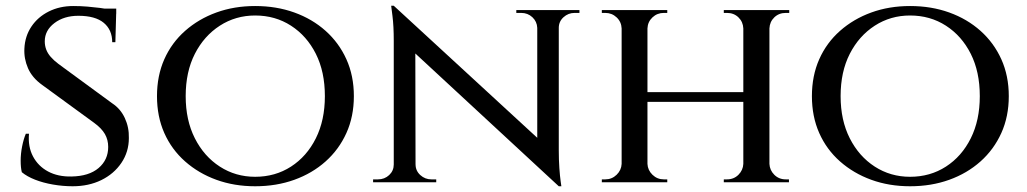

<svg xmlns="http://www.w3.org/2000/svg" viewBox="-20 -635 3579 669"><path d="M235 -614Q261 -614 284.5 -612Q308 -610 327.5 -607.5Q347 -605 362 -601.5Q377 -598 385 -595L382 -488H371Q371 -531 341.5 -555.5Q312 -580 253 -580Q203 -580 169.5 -554.5Q136 -529 136 -491Q136 -476 141 -462.5Q146 -449 157 -436.5Q168 -424 184 -412L371 -275Q400 -256 415 -223.5Q430 -191 429 -154Q429 -106 403 -67.5Q377 -29 333 -7.5Q289 14 233 14Q199 14 164.5 8Q130 2 102 -9Q74 -20 56 -35Q52 -51 52 -75Q52 -99 57 -124.5Q62 -150 70 -169H81Q77 -124 95 -90Q113 -56 147.5 -37.5Q182 -19 229 -20Q290 -21 323.5 -49.5Q357 -78 357 -123Q357 -148 345.5 -168Q334 -188 308 -207L127 -339Q92 -364 77.5 -397.5Q63 -431 65 -466Q67 -509 89.5 -542.5Q112 -576 150 -595Q188 -614 235 -614ZM385 -605V-587H302V-605Z M869 -614Q943 -614 1005.5 -591.5Q1068 -569 1114.5 -527.5Q1161 -486 1187 -428.5Q1213 -371 1213 -300Q1213 -229 1187 -171.5Q1161 -114 1114.5 -72.5Q1068 -31 1005.5 -8.5Q943 14 869 14Q796 14 734 -8.5Q672 -31 625 -72.5Q578 -114 552.5 -171.5Q527 -229 527 -300Q527 -371 552.5 -428.5Q578 -486 625 -527.5Q672 -569 734 -591.5Q796 -614 869 -614ZM869 -19Q939 -19 994 -54.5Q1049 -90 1080.5 -153Q1112 -216 1112 -300Q1112 -385 1080.5 -447.5Q1049 -510 994 -545.5Q939 -581 869 -581Q801 -581 746 -545.5Q691 -510 659 -447.5Q627 -385 627 -300Q627 -216 659 -153Q691 -90 746 -54.5Q801 -19 869 -19Z M1352 -615 1917 -95 1927 14 1363 -508ZM1355 -62V0H1280V-10Q1280 -10 1288.5 -10Q1297 -10 1297 -10Q1320 -10 1336 -25Q1352 -40 1352 -62ZM1428 -62Q1428 -40 1444.5 -25Q1461 -10 1483 -10Q1483 -10 1491.5 -10Q1500 -10 1500 -10V0H1425V-62ZM1352 -615 1427 -527 1428 0H1352V-493Q1352 -544 1347.5 -579.5Q1343 -615 1343 -615ZM1927 -600V-111Q1927 -78 1929 -49.5Q1931 -21 1933.5 -3.5Q1936 14 1936 14H1927L1852 -75V-600ZM1924 -538V-600H1999V-590Q1999 -590 1990.5 -590Q1982 -590 1982 -590Q1960 -590 1943.5 -575Q1927 -560 1927 -538ZM1852 -538Q1851 -560 1835 -575Q1819 -590 1796 -590Q1796 -590 1787.5 -590Q1779 -590 1779 -590V-600H1854V-538Z M2661 -600V0H2570V-600ZM2236 -600V0H2146V-600ZM2580 -314V-280H2226V-314ZM2149 -64V0H2077V-10Q2077 -10 2083 -10Q2089 -10 2089 -10Q2112 -10 2128.5 -26Q2145 -42 2146 -64ZM2234 -64H2236Q2237 -42 2253.5 -26Q2270 -10 2293 -10Q2293 -10 2299 -10Q2305 -10 2305 -10V0H2234ZM2234 -536V-600H2305V-590Q2305 -590 2299 -590Q2293 -590 2293 -590Q2270 -590 2253.5 -574.5Q2237 -559 2236 -536ZM2149 -536H2146Q2145 -559 2128.5 -574.5Q2112 -590 2089 -590Q2089 -590 2083 -590Q2077 -590 2077 -590V-600H2149ZM2573 -64V0H2502V-10Q2502 -10 2507.5 -10Q2513 -10 2513 -10Q2537 -10 2553 -26Q2569 -42 2570 -64ZM2658 -64H2661Q2662 -42 2678 -26Q2694 -10 2718 -10Q2718 -10 2723.5 -10Q2729 -10 2729 -10V0H2658ZM2658 -536V-600H2730V-590Q2730 -590 2724 -590Q2718 -590 2718 -590Q2694 -590 2678 -574.5Q2662 -559 2661 -536ZM2573 -536H2570Q2569 -559 2553 -574.5Q2537 -590 2513 -590Q2513 -590 2507.5 -590Q2502 -590 2502 -590V-600H2573Z M3151 -614Q3225 -614 3287.5 -591.5Q3350 -569 3396.5 -527.5Q3443 -486 3469 -428.5Q3495 -371 3495 -300Q3495 -229 3469 -171.5Q3443 -114 3396.5 -72.5Q3350 -31 3287.5 -8.5Q3225 14 3151 14Q3078 14 3016 -8.5Q2954 -31 2907 -72.5Q2860 -114 2834.5 -171.5Q2809 -229 2809 -300Q2809 -371 2834.5 -428.5Q2860 -486 2907 -527.5Q2954 -569 3016 -591.5Q3078 -614 3151 -614ZM3151 -19Q3221 -19 3276 -54.5Q3331 -90 3362.5 -153Q3394 -216 3394 -300Q3394 -385 3362.5 -447.5Q3331 -510 3276 -545.5Q3221 -581 3151 -581Q3083 -581 3028 -545.5Q2973 -510 2941 -447.5Q2909 -385 2909 -300Q2909 -216 2941 -153Q2973 -90 3028 -54.5Q3083 -19 3151 -19Z"/></svg>

Font: Cinzel Medium
Style: Regular
Weight: 500
Designer: Natanael Gama
Version: Version 2.000